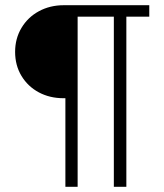

<svg xmlns="http://www.w3.org/2000/svg" viewBox="-20 -717 630 737"><path d="M231 -340H224Q171 -340 129 -362.5Q87 -385 62.5 -425.5Q38 -466 38 -518Q38 -569 62.5 -610Q87 -651 129.5 -674Q172 -697 225 -697H553V-653H465V0H417V-653H278V0H231Z"/></svg>

Font: Cairo Light
Style: Regular
Weight: 300
Designer: Mohamed Gaber, the designers of Titillium
Foundry: Kief Type Foundry
Version: Version 2.009; ttfautohint (v1.5.33-1714) -l 8 -r 50 -G 200 